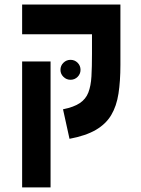

<svg xmlns="http://www.w3.org/2000/svg" viewBox="-20 -606 626 851"><path d="M513.7 -585.9V-318.4Q513.7 -246.1 505.1 -190.9Q496.6 -135.7 472.9 -95.9Q449.2 -56.2 404.8 -30.3Q360.4 -4.4 288.1 9.3L259.3 -121.6Q307.6 -131.3 334 -149.2Q360.4 -167 371.6 -196Q382.8 -225.1 385.3 -267.3Q387.7 -309.6 387.7 -367.2V-454.1H78.1V-585.9ZM204.1 224.6H78.1V-333.5H204.1ZM292.5 -252.4Q274.4 -252.4 261.2 -265.4Q248 -278.3 248 -296.4Q248 -314.9 261.2 -327.9Q274.4 -340.8 292.5 -340.8Q311 -340.8 324 -327.9Q336.9 -314.9 336.9 -296.4Q336.9 -278.3 324 -265.4Q311 -252.4 292.5 -252.4Z"/></svg>

Font: Cascadia Mono
Style: Bold
Weight: 700
Monospace: yes
Designer: Aaron Bell
Foundry: Saja Typeworks
Version: Version 2404.023; ttfautohint (v1.8.4)